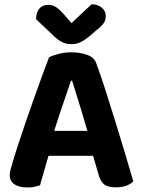

<svg xmlns="http://www.w3.org/2000/svg" viewBox="-20 -857 657 888"><path d="M313.6 -483.9H308.2Q297.5 -451.9 283.7 -411.6Q270 -371.4 255.2 -327.6Q240.4 -283.9 227.1 -240.8L210.1 -156.2Q204.1 -136.8 198.2 -115.5Q192.4 -94.2 186.3 -73.6Q180.3 -52.9 174.8 -34.2Q169.4 -15.4 165.1 -0.1Q153.8 3.6 140.3 6.9Q126.7 10.1 107.9 10.1Q67.8 10.1 46.4 -4.8Q25 -19.7 25 -47.2Q25 -59.7 28.7 -72.4Q32.4 -85.1 37.2 -101.8Q46.3 -134.4 62.8 -184.4Q79.2 -234.5 99.1 -292.9Q119.1 -351.2 139.6 -408.7Q160.1 -466.1 177.8 -514.5Q195.6 -562.9 206.8 -591.8Q221.1 -600 250.6 -607.6Q280.1 -615.1 309.2 -615.1Q350.5 -615.1 383.6 -603.1Q416.6 -591.1 425.2 -564.3Q444.9 -511.2 467.4 -441.3Q490 -371.3 513.3 -295.4Q536.7 -219.4 558.3 -147.6Q579.9 -75.8 596.4 -18.4Q585.8 -6.6 565.4 1.4Q545.1 9.4 517.6 9.4Q477.3 9.4 460.9 -4.8Q444.5 -18.9 436.1 -48.9L402.4 -164.3L385.9 -245.6Q373 -290.9 359.6 -334.5Q346.3 -378 334.5 -416.5Q322.8 -454.9 313.6 -483.9ZM145.5 -136.4 202 -251.7H439.1L458.7 -136.4ZM310.9 -750.1Q333.6 -771.7 357.3 -794.2Q381 -816.8 403.9 -837.4Q431.8 -837.1 450.5 -821.8Q469.2 -806.4 469.2 -782.4Q469.2 -764 459.9 -750.4Q450.6 -736.8 427.6 -718.7L390.3 -686.4Q366.5 -667.9 349.3 -660.4Q332 -652.9 310.9 -652.9Q285.3 -652.9 266.3 -662.8Q247.3 -672.7 230 -689.3L147 -768Q147 -799.8 162 -817.3Q177 -834.7 204.1 -834.7Q221.5 -834.7 237 -825.5Q252.4 -816.3 276.1 -789.7Z"/></svg>

Font: Baloo Bhaina 2
Style: Regular
Weight: 400
Designer: Yesha Goshar, Manish Minz, Shuchita Grover and Ek Type
Foundry: Ek Type
Version: Version 1.700